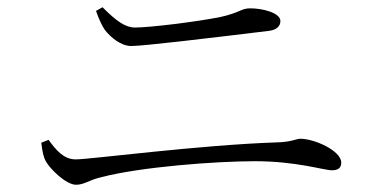

<svg xmlns="http://www.w3.org/2000/svg" viewBox="-20 -623 1040 530"><path d="M724 -538C744 -541 754 -551 754 -565C754 -588 704 -600 671 -600C645 -600 643 -588 588 -576C524 -563 393 -547 353 -547C326 -547 302 -564 263 -603L245 -593C254 -568 260 -555 269 -541C285 -520 314 -496 342 -496C376 -496 551 -517 724 -538ZM94 -229C97 -204 100 -189 107 -177C118 -157 162 -113 190 -113C213 -113 225 -126 260 -134C367 -162 574 -178 684 -178C798 -178 874 -153 896 -153C913 -153 922 -159 922 -174C922 -207 848 -240 809 -240C798 -240 785 -231 745 -230C532 -223 228 -183 189 -183C155 -183 134 -210 114 -237Z"/></svg>

Font: Noto Serif HK Light
Style: Regular
Weight: 300
Designer: Ryoko NISHIZUKA 西塚涼子 (kana & ideographs); Frank Grießhammer (Latin, Greek & Cyrillic); Wenlong ZHANG 张文龙 (bopomofo); San
Foundry: Adobe
Version: Version 2.001;hotconv 1.1.0;makeotfexe 2.6.0